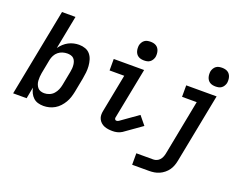

<svg xmlns="http://www.w3.org/2000/svg" viewBox="-142 -1038 1933 1526"><g transform="rotate(20 825.0 -274.5)"><path d="M267 12Q242 12 219.5 5.5Q197 -1 180.5 -16.5Q164 -32 154 -52.5Q144 -73 139 -96L121 0H7L151 -740H265L210 -457Q224 -477 242 -493.5Q260 -510 281 -521Q302 -532 324.5 -537Q347 -542 369 -542Q397 -542 422 -533Q447 -524 463 -504.5Q479 -485 486.5 -460Q494 -435 496 -408Q498 -381 495 -353.5Q492 -326 487 -299L464 -179Q459 -155 451.5 -131.5Q444 -108 431 -86Q418 -64 400.5 -45Q383 -26 361 -13Q339 0 314.5 6Q290 12 267 12ZM238 -85Q259 -85 280.5 -93.5Q302 -102 317 -119Q332 -136 340.5 -156Q349 -176 353 -197L376 -317Q379 -332 380 -347Q381 -362 379.5 -376.5Q378 -391 373 -404.5Q368 -418 358.5 -427.5Q349 -437 334.5 -441Q320 -445 305 -445Q285 -445 265 -439Q245 -433 228.5 -419.5Q212 -406 202 -387Q192 -368 188 -348L165 -228Q162 -212 161 -195.5Q160 -179 161 -163Q162 -147 167.5 -132.5Q173 -118 182.5 -106.5Q192 -95 207 -90Q222 -85 238 -85Z M850 12Q832 12 814 9.5Q796 7 780 0.5Q764 -6 751.5 -17.5Q739 -29 731.5 -44.5Q724 -60 723.5 -78Q723 -96 727 -114L789 -433H665V-530H922L837 -96Q836 -89 840 -82.5Q844 -76 851 -76Q855 -76 860 -77Q865 -78 870 -81L1017 -185L1076 -113L929 -9Q920 -3 910 1Q900 5 890 7.5Q880 10 870 11Q860 12 850 12ZM894 -601Q882 -601 869.5 -603.5Q857 -606 846.5 -612.5Q836 -619 829 -629Q822 -639 818.5 -651Q815 -663 814.5 -676Q814 -689 816 -702Q819 -714 826 -726Q833 -738 844 -746Q855 -754 868 -756.5Q881 -759 894 -759Q906 -759 918.5 -756.5Q931 -754 941.5 -747.5Q952 -741 959 -731Q966 -721 969.5 -709Q973 -697 973.5 -684Q974 -671 972 -658Q969 -646 962 -634Q955 -622 944 -614Q933 -606 920 -603.5Q907 -601 894 -601Z M1234 210H1090V113H1234Q1248 113 1262 107Q1276 101 1286 90Q1296 79 1302 65Q1308 51 1311 37L1402 -433H1278V-530H1535L1421 55Q1417 76 1409.5 97Q1402 118 1389 136.5Q1376 155 1357.5 170Q1339 185 1318.5 194Q1298 203 1276.5 206.5Q1255 210 1234 210ZM1499 -601Q1487 -601 1474.5 -603.5Q1462 -606 1451.5 -612.5Q1441 -619 1434 -629Q1427 -639 1423.5 -651Q1420 -663 1419.5 -676Q1419 -689 1421 -702Q1424 -714 1431 -726Q1438 -738 1449 -746Q1460 -754 1473 -756.5Q1486 -759 1499 -759Q1511 -759 1523.5 -756.5Q1536 -754 1546.5 -747.5Q1557 -741 1564 -731Q1571 -721 1574.5 -709Q1578 -697 1578.5 -684Q1579 -671 1577 -658Q1574 -646 1567 -634Q1560 -622 1549 -614Q1538 -606 1525 -603.5Q1512 -601 1499 -601Z"/></g></svg>

Font: Lode
Style: Bold Italic
Weight: 700
Italic angle: -11°
Monospace: yes
Designer: Belleve Invis
Foundry: Belleve Invis
Version: Version 29.2.0; ttfautohint (v1.8.3)